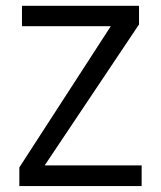

<svg xmlns="http://www.w3.org/2000/svg" viewBox="-20 -624 540 644"><path d="M53.7 -604.5H446.3V-542L129.9 -69.3H455.1V0H44.9V-62.5L351.6 -536.1H53.7Z"/></svg>

Font: BabelStone Pseudographica Colour
Style: Regular
Weight: 400
Designer: Andrew West
Foundry: BabelStone
Version: Version 16.0.0